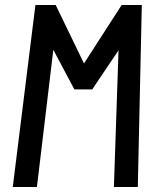

<svg xmlns="http://www.w3.org/2000/svg" viewBox="-20 -747 640 767"><path d="M193 -548 127.5 0H31L121.5 -727H202.5L315.5 -493.5L466 -727H546.5L530.5 0H435L453.5 -546L348.5 -390H277Z"/></svg>

Font: JuliaMono SemiBold
Style: Italic
Weight: 600
Italic angle: -9°
Monospace: yes
Designer: cormullion
Foundry: corm
Version: Version 0.056; ttfautohint (v1.8.4)